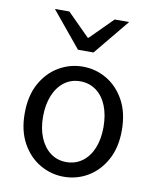

<svg xmlns="http://www.w3.org/2000/svg" viewBox="-84 -800 710 876"><g transform="rotate(10 271.0 -361.5)"><path d="M271 12Q212 12 160.5 -18Q109 -48 77.5 -105Q46 -162 46 -242Q46 -324 77.5 -381Q109 -438 160.5 -468Q212 -498 271 -498Q331 -498 382 -468Q433 -438 464.5 -381Q496 -324 496 -242Q496 -162 464.5 -105Q433 -48 382 -18Q331 12 271 12ZM271 -56Q313 -56 345 -79.5Q377 -103 394 -145Q411 -187 411 -242Q411 -298 394 -340.5Q377 -383 345 -406.5Q313 -430 271 -430Q229 -430 197.5 -406.5Q166 -383 148.5 -340.5Q131 -298 131 -242Q131 -187 148.5 -145Q166 -103 197.5 -79.5Q229 -56 271 -56ZM235 -570 99 -735H166L269 -632H273L376 -735H443L307 -570Z"/></g></svg>

Font: Source Sans 3 ExtraLight
Style: Regular
Weight: 400
Version: Version 3.052;hotconv 1.1.0;makeotfexe 2.6.0